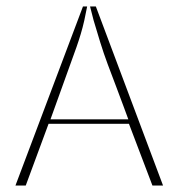

<svg xmlns="http://www.w3.org/2000/svg" viewBox="-20 -577 534 597"><path d="M28 0 238 -557H251L242 -513Q237 -491 231 -471Q225 -451 218 -431L137 -206H379L365 -244Q353 -276 340.5 -309.5Q328 -343 315 -377Q302 -412 291.5 -446Q281 -480 271 -514L260 -557H278L487 0H454L381 -192H131L60 0Z"/></svg>

Font: UN Bangla Thin
Style: Regular
Weight: 100
Designer: Desinged by Rajon, Unicode developed by Rashed (IMGN)
Version: Version 2.000;March 19, 2023;FontCreator 14.0.0.2901 64-bit